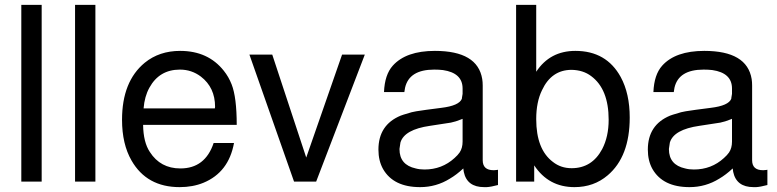

<svg xmlns="http://www.w3.org/2000/svg" viewBox="-20 -749 3206 792"><path d="M151.9 -729V0H67.9V-729Z M373.5 -729V0H289.6V-729Z M956.5 -233.9H570.3Q571.3 -162.1 598.1 -122.1Q641.6 -54.2 724.1 -54.2Q826.2 -54.2 861.3 -159.2H945.3Q923.3 -38.1 819.3 4.9Q775.4 22.9 721.2 22.9Q585.4 22.9 522.5 -86.9Q483.4 -154.8 483.4 -254.9Q483.4 -413.1 577.1 -490.2Q637.2 -539.1 723.1 -539.1Q838.4 -539.1 903.3 -457Q923.3 -432.1 935.5 -400.9Q956.5 -347.2 956.5 -233.9ZM572.3 -301.8H866.2L867.2 -308.1Q867.2 -388.2 808.6 -433.1Q770.5 -461.9 722.2 -461.9Q637.2 -461.9 596.2 -387.2Q576.2 -351.1 572.3 -301.8Z M1284.2 0H1192.9L1008.8 -523.9H1103L1243.2 -99.1L1391.1 -523.9H1484.9Z M2034.2 -48.8V14.2Q2004.9 22 1987.8 22.9H1986.8H1977.1Q1906.2 22.9 1893.1 -40L1891.1 -54.2Q1862.8 -27.8 1835.9 -12.2Q1779.8 22.9 1712.9 22.9Q1603 22.9 1560.1 -51.8Q1541 -85.9 1541 -131.8Q1541 -233.9 1632.8 -272L1644 -275.9L1678.2 -286.1Q1687 -288.1 1697.3 -290Q1727.1 -294.9 1800.8 -304.2Q1874 -313 1885.3 -341.8V-342.8V-344.2L1888.2 -361.8V-383.8Q1888.2 -448.2 1807.1 -460Q1790 -461.9 1771 -461.9Q1668 -461.9 1650.9 -387.2Q1648.9 -377.9 1647.9 -369.1H1564Q1566.9 -440.9 1600.1 -478Q1654.8 -539.1 1773.9 -539.1Q1950.2 -539.1 1969.2 -422.9Q1971.2 -411.1 1971.2 -396V-87.9Q1971.2 -46.9 2016.1 -46.9H2018.1Q2023.9 -46.9 2028.8 -47.9H2029.8ZM1888.2 -165V-258.8L1877.9 -254.9Q1861.8 -248 1839.8 -243.2L1753.9 -230Q1647.9 -214.8 1631.8 -161.1L1627.9 -134.8V-133.8Q1627.9 -68.8 1694.8 -54.2Q1710.9 -49.8 1731 -49.8Q1803.2 -49.8 1855 -97.2Q1868.2 -108.9 1876 -120.1Q1888.2 -138.2 1888.2 -165Z M2108.9 -729H2191.9V-453.1Q2248.5 -539.1 2353.5 -539.1Q2481.4 -539.1 2540.5 -431.2Q2577.6 -362.8 2577.6 -264.2Q2577.6 -103 2486.8 -25.9Q2429.7 22.9 2349.6 22.9Q2242.7 22.9 2183.6 -66.9V0H2108.9ZM2337.9 -460.9Q2254.9 -460.9 2215.8 -377Q2191.9 -328.1 2191.9 -257.8Q2191.9 -132.8 2260.7 -81.1Q2293.5 -55.2 2337.9 -55.2Q2421.9 -55.2 2463.9 -133.8Q2490.7 -185.1 2490.7 -254.9Q2490.7 -381.8 2418.5 -435.1Q2385.7 -460 2337.9 -460.9Z M3145.5 -48.8V14.2Q3116.2 22 3099.1 22.9H3098.1H3088.4Q3017.6 22.9 3004.4 -40L3002.4 -54.2Q2974.1 -27.8 2947.3 -12.2Q2891.1 22.9 2824.2 22.9Q2714.4 22.9 2671.4 -51.8Q2652.3 -85.9 2652.3 -131.8Q2652.3 -233.9 2744.1 -272L2755.4 -275.9L2789.6 -286.1Q2798.3 -288.1 2808.6 -290Q2838.4 -294.9 2912.1 -304.2Q2985.4 -313 2996.6 -341.8V-342.8V-344.2L2999.5 -361.8V-383.8Q2999.5 -448.2 2918.5 -460Q2901.4 -461.9 2882.3 -461.9Q2779.3 -461.9 2762.2 -387.2Q2760.3 -377.9 2759.3 -369.1H2675.3Q2678.2 -440.9 2711.4 -478Q2766.1 -539.1 2885.3 -539.1Q3061.5 -539.1 3080.6 -422.9Q3082.5 -411.1 3082.5 -396V-87.9Q3082.5 -46.9 3127.4 -46.9H3129.4Q3135.3 -46.9 3140.1 -47.9H3141.1ZM2999.5 -165V-258.8L2989.3 -254.9Q2973.1 -248 2951.2 -243.2L2865.2 -230Q2759.3 -214.8 2743.2 -161.1L2739.3 -134.8V-133.8Q2739.3 -68.8 2806.2 -54.2Q2822.3 -49.8 2842.3 -49.8Q2914.6 -49.8 2966.3 -97.2Q2979.5 -108.9 2987.3 -120.1Q2999.5 -138.2 2999.5 -165Z"/></svg>

Font: SolaimanLipiNormal
Style: Normal
Weight: 400
Designer: Solaiman Karim
Version: Version 1.6.1 ; ttfautohint (v1.5.65-e2d9)